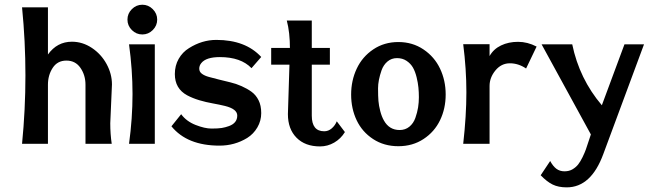

<svg xmlns="http://www.w3.org/2000/svg" viewBox="-20 -621 2801 829"><path d="M187 -385.7Q226.6 -440.9 290.5 -440.9Q336.4 -440.9 376.7 -414.1Q417 -387.2 440.2 -344.5Q463.4 -301.8 463.4 -256.3Q463.4 -256.3 456.1 -88.9Q456.1 -42.5 462.4 0H349.1V-255.4Q349.1 -296.4 327.4 -327.9Q305.7 -359.4 266.8 -359.4Q228 -359.4 207.5 -327.9Q187 -296.4 187 -255.4V0H75.2Q89.8 -147.9 89.8 -295.4Q89.8 -442.9 75.2 -589.4H187Z M648.4 -429.7V0H537.1Q552.2 -110.4 552.2 -215.1Q552.2 -319.8 537.1 -429.7ZM594.5 -600.6Q620.6 -600.6 639.6 -581.5Q658.7 -562.5 658.7 -536.4Q658.7 -510.3 639.6 -491.2Q620.6 -472.2 594.5 -472.2Q568.4 -472.2 549.3 -491.2Q530.3 -510.3 530.3 -536.4Q530.3 -562.5 549.3 -581.5Q568.4 -600.6 594.5 -600.6Z M1047.4 -25.4Q993.2 7.8 927.7 7.8Q788.1 7.8 720.2 -75.7L762.2 -127.9Q784.7 -97.2 824.5 -81.5Q864.3 -65.9 893.1 -65.9Q921.9 -65.9 937.3 -68.4Q952.6 -70.8 968.8 -76.7Q1004.4 -89.8 1004.4 -122.1Q1004.4 -150.4 951.2 -163.6Q927.2 -169.4 898.4 -174.6Q869.6 -179.7 840.8 -188.2Q812 -196.8 788.1 -209.5Q734.9 -238.3 734.9 -301.3Q734.9 -337.9 751.5 -366.9Q768.1 -396 795.9 -413.1Q852.1 -448.7 914.1 -448.7Q1040 -448.7 1107.9 -375L1065.9 -326.7Q1020 -374.5 929.2 -374.5Q869.6 -374.5 849.1 -348.6Q840.3 -337.9 840.3 -324.5Q840.3 -311 851.8 -302.5Q863.3 -293.9 882.1 -288.8Q900.9 -283.7 925 -277.6Q949.2 -271.5 974.1 -265.6Q999 -259.8 1023.2 -249Q1047.4 -238.3 1066.2 -224.6Q1085 -210.9 1096.4 -188.2Q1107.9 -165.5 1107.9 -132.6Q1107.9 -99.6 1091.3 -71Q1074.7 -42.5 1047.4 -25.4Z M1326.2 -121.6Q1326.2 -54.2 1379.9 -54.2Q1397.9 -54.2 1412.4 -66.7Q1426.8 -79.1 1434.1 -97.2L1469.2 -50.8Q1451.7 -22 1423.1 -5.4Q1394.5 11.2 1361.8 11.2Q1297.4 11.2 1260.3 -26.4Q1223.1 -64 1223.1 -128.4Q1223.1 -128.4 1231.9 -409.2Q1231.9 -481.4 1218.3 -532.2H1326.2ZM1404.3 -414.1V-341.8H1150.9V-414.1Z M1627.4 -317.4Q1612.3 -273.9 1612.3 -239.5Q1612.3 -205.1 1614 -185.1Q1615.7 -165 1621.8 -141.4Q1627.9 -117.7 1637.7 -100.6Q1660.6 -59.6 1705.6 -59.6Q1730 -59.6 1747.6 -74Q1765.1 -88.4 1773.4 -111.8Q1781.7 -135.3 1785.2 -157.2Q1788.6 -179.2 1788.6 -201.2Q1788.6 -223.1 1786.6 -243.2Q1784.7 -263.2 1778.8 -287.4Q1772.9 -311.5 1763.2 -328.9Q1753.4 -346.2 1735.6 -358.2Q1717.8 -370.1 1694.1 -370.1Q1670.4 -370.1 1653.1 -355.5Q1635.7 -340.8 1627.4 -317.4ZM1880.1 -324.5Q1904.3 -273.4 1904.3 -212.9Q1904.3 -152.3 1880.1 -102.1Q1856 -51.8 1808.8 -20.8Q1761.7 10.3 1700 10.3Q1638.2 10.3 1591.1 -20.5Q1543.9 -51.3 1520 -101.6Q1496.1 -151.9 1496.1 -212.6Q1496.1 -273.4 1520.3 -324.7Q1544.4 -376 1591.6 -407.7Q1638.7 -439.5 1700 -439.5Q1761.2 -439.5 1808.6 -407.5Q1856 -375.5 1880.1 -324.5Z M2296.9 -419.9 2251.5 -325.2Q2218.3 -347.7 2181.4 -347.7Q2144.5 -347.7 2119.1 -316.9Q2093.8 -286.1 2093.8 -250V0H1980Q1993.7 -121.6 1993.7 -222.4Q1993.7 -323.2 1980 -430.2H2093.8V-378.9Q2110.8 -409.2 2143.3 -424.8Q2175.8 -440.4 2216.8 -440.4Q2257.8 -440.4 2296.9 -419.9Z M2676.3 -429.7H2760.7L2585 43.9Q2532.2 188 2426.8 188Q2391.1 188 2366.2 175.8Q2341.3 163.6 2314.5 135.7L2355.5 74.2Q2367.7 96.7 2382.3 107.7Q2397 118.7 2417.2 118.7Q2437.5 118.7 2452.1 109.9Q2466.8 101.1 2476.3 89.1Q2485.8 77.1 2495.4 57.4Q2504.9 37.6 2509.8 23.7Q2514.6 9.8 2521.7 -12Q2528.8 -33.7 2531.2 -40.5L2318.4 -429.7H2450.7Q2481.4 -280.8 2578.6 -166.5Z"/></svg>

Font: Rachana
Style: Bold
Weight: 700
Designer: Hussain KH
Foundry: Hussain KH, Rajeesh K Nambiar, Santhosh Thottingal, Swathanthra Malayalam Computing (http://smc.org.in)
Version: Version 7.0.0+20221109